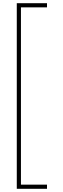

<svg xmlns="http://www.w3.org/2000/svg" viewBox="-20 -812 397 1201"><path d="M274 369H85V-792H274V-766H111V343H274Z"/></svg>

Font: Noto Sans Kannada SemiCondensed Thin
Style: Regular
Weight: 100
Width: 4
Designer: Jelle Bosma - Monotype Design Team
Foundry: Monotype Imaging Inc.
Version: Version 2.005; ttfautohint (v1.8.4.7-5d5b)